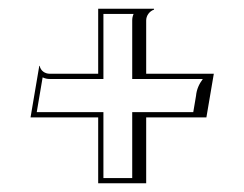

<svg xmlns="http://www.w3.org/2000/svg" viewBox="-20 -509 560 440"><path d="M315 -340 315 -462C315 -473 322 -483 333 -487V-489H205V-340H94C82.8 -340 73 -347 71 -358H70L50 -240H205V-89H315V-240H453L470 -340ZM283 -328 444.8 -328C435.9 -316 430.6 -304 429.2 -289.3L422.9 -252H283V-101H217V-252H64.2L77.7 -331.7C83.5 -329 88.2 -328 94 -328H217V-477H286.1C283.8 -471.4 283 -467.3 283 -462Z"/></svg>

Font: SortefaxS01
Style: Medium
Weight: 500
Designer: gluk
Foundry: gluk
Version: Version 0.261